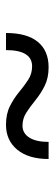

<svg xmlns="http://www.w3.org/2000/svg" viewBox="209 -592 182 640"><g transform="rotate(-90 300.0 -272.0)"><path d="M90 -201Q90 -268 121 -305.5Q152 -343 204 -343Q240 -343 266 -330Q292 -317 313 -299.5Q334 -282 354 -269Q374 -256 399 -256Q453 -256 453 -343H510Q510 -273 480.5 -237Q451 -201 396 -201Q360 -201 334 -214Q308 -227 286.5 -244.5Q265 -262 245 -275Q225 -288 201 -288Q176 -288 161.5 -265.5Q147 -243 147 -201Z"/></g></svg>

Font: Spectral ExtraBold
Style: Regular
Weight: 800
Designer: Jean-Baptiste Levee
Foundry: Production Type
Version: Version 2.001